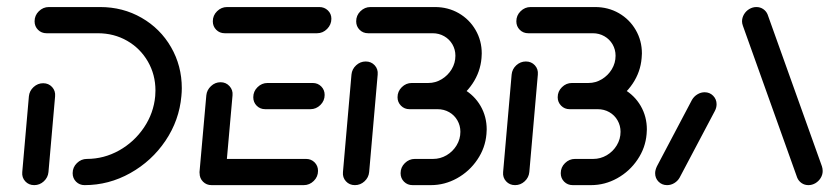

<svg xmlns="http://www.w3.org/2000/svg" viewBox="-20 -539 2440 559"><path d="M105.6 -296.7Q121.5 -296.7 131.7 -285.6Q141.9 -274.4 140.4 -258.5L121.1 -38.1Q119.6 -22.2 107.6 -11.1Q95.6 0 79.6 0Q63.7 0 53.5 -11.1Q43.3 -22.2 44.8 -38.1L64.1 -258.5Q65.6 -274.4 77.8 -285.6Q90 -296.7 105.6 -296.7ZM191.5 -34.8Q191.5 -51.9 203.9 -64.1Q216.3 -76.3 233 -76.3Q282.6 -76.3 326.7 -100.9Q370.7 -125.6 399.1 -167.6Q427.4 -209.6 431.9 -259.3Q432.6 -270.4 432.6 -275.6Q432.6 -321.5 410.6 -359.8Q388.5 -398.1 350.2 -420.2Q311.9 -442.2 264.8 -442.2H115.6Q100.7 -442.2 90.7 -452.2Q80.7 -462.2 80.7 -477Q80.7 -494.1 93.1 -506.3Q105.6 -518.5 122.2 -518.5H271.5Q337.8 -518.5 392.2 -487.2Q446.7 -455.9 478 -401.7Q509.3 -347.4 509.3 -282.2Q509.3 -271.1 508.1 -259.3Q501.9 -188.9 461.9 -129.4Q421.9 -70 359.3 -35Q296.7 0 226.3 0Q211.5 0 201.5 -10Q191.5 -20 191.5 -34.8Z M560.7 -36.3 580.7 -261.5Q582.2 -277 594.3 -288.3Q606.3 -299.6 622.2 -299.6Q637.8 -299.6 648.1 -288.3Q658.5 -277 657 -261.5L637 -36.3ZM905.9 -41.5Q905.9 -24.4 893.5 -12.2Q881.1 0 864.4 0H595.9Q581.1 0 571.1 -10Q561.1 -20 561.1 -34.8Q561.1 -51.9 573.5 -64.1Q585.9 -76.3 602.2 -76.3H871.1Q885.9 -76.3 895.9 -66.3Q905.9 -56.3 905.9 -41.5ZM717.4 -255.9Q717.4 -273 729.8 -285.2Q742.2 -297.4 758.9 -297.4H890.4Q905.2 -297.4 915.2 -287.4Q925.2 -277.4 925.2 -262.6Q925.2 -245.6 912.8 -233.3Q900.4 -221.1 883.7 -221.1H752.2Q737.4 -221.1 727.4 -231.1Q717.4 -241.1 717.4 -255.9ZM599.6 -477Q599.6 -494.1 612 -506.3Q624.4 -518.5 641.1 -518.5H909.6Q924.4 -518.5 934.6 -508.7Q944.8 -498.9 944.8 -484.4Q944.8 -467.4 932.4 -454.8Q920 -442.2 903 -442.2H634.4Q619.6 -442.2 609.6 -452.2Q599.6 -462.2 599.6 -477Z M1013.3 0Q997.4 0 987.2 -11.1Q977 -22.2 978.5 -38.1L1003.3 -321.9Q1004.8 -337.8 1016.9 -348.9Q1028.9 -360 1044.8 -360Q1060.7 -360 1070.9 -348.9Q1081.1 -337.8 1079.6 -321.9L1054.8 -38.1Q1053.3 -22.2 1041.3 -11.1Q1029.3 0 1013.3 0ZM1202.2 -297.4H1260.4Q1298.5 -297.4 1329.8 -279.4Q1361.1 -261.5 1379.1 -230.6Q1397 -199.6 1397 -162.2Q1397 -157.8 1396.3 -148.9Q1393 -108.5 1369.8 -74.3Q1346.7 -40 1310.7 -20Q1274.8 0 1234.4 0H1181.1Q1166.3 0 1156.3 -10Q1146.3 -20 1146.3 -34.8Q1146.3 -51.9 1158.7 -64.1Q1171.1 -76.3 1187.8 -76.3H1241.1Q1261.9 -76.3 1280.2 -87Q1298.5 -97.8 1309.4 -115.9Q1320.4 -134.1 1320.4 -155.2Q1320.4 -173.3 1311.7 -188.5Q1303 -203.7 1287.8 -212.4Q1272.6 -221.1 1253.7 -221.1H1195.9ZM1137.4 -255.9Q1137.4 -273 1149.8 -285.2Q1162.2 -297.4 1178.9 -297.4H1227Q1247.8 -297.4 1265.9 -308.3Q1284.1 -319.3 1295 -337.4Q1305.9 -355.6 1305.9 -376.7Q1305.9 -394.8 1297.2 -409.8Q1288.5 -424.8 1273.3 -433.5Q1258.1 -442.2 1239.6 -442.2H1051.9Q1037 -442.2 1027 -452.2Q1017 -462.2 1017 -477Q1017 -494.1 1029.4 -506.3Q1041.9 -518.5 1058.5 -518.5H1246.3Q1284.4 -518.5 1315.6 -500.6Q1346.7 -482.6 1364.6 -451.7Q1382.6 -420.7 1382.6 -383.3Q1382.6 -378.9 1381.9 -370Q1378.5 -329.6 1355.6 -295.4Q1332.6 -261.1 1296.7 -241.1Q1260.7 -221.1 1220.4 -221.1H1172.2Q1157.4 -221.1 1147.4 -231.3Q1137.4 -241.5 1137.4 -255.9Z M1479.6 0Q1463.7 0 1453.5 -11.1Q1443.3 -22.2 1444.8 -38.1L1469.6 -321.9Q1471.1 -337.8 1483.1 -348.9Q1495.2 -360 1511.1 -360Q1527 -360 1537.2 -348.9Q1547.4 -337.8 1545.9 -321.9L1521.1 -38.1Q1519.6 -22.2 1507.6 -11.1Q1495.6 0 1479.6 0ZM1668.5 -297.4H1726.7Q1764.8 -297.4 1796.1 -279.4Q1827.4 -261.5 1845.4 -230.6Q1863.3 -199.6 1863.3 -162.2Q1863.3 -157.8 1862.6 -148.9Q1859.3 -108.5 1836.1 -74.3Q1813 -40 1777 -20Q1741.1 0 1700.7 0H1647.4Q1632.6 0 1622.6 -10Q1612.6 -20 1612.6 -34.8Q1612.6 -51.9 1625 -64.1Q1637.4 -76.3 1654.1 -76.3H1707.4Q1728.1 -76.3 1746.5 -87Q1764.8 -97.8 1775.7 -115.9Q1786.7 -134.1 1786.7 -155.2Q1786.7 -173.3 1778 -188.5Q1769.3 -203.7 1754.1 -212.4Q1738.9 -221.1 1720 -221.1H1662.2ZM1603.7 -255.9Q1603.7 -273 1616.1 -285.2Q1628.5 -297.4 1645.2 -297.4H1693.3Q1714.1 -297.4 1732.2 -308.3Q1750.4 -319.3 1761.3 -337.4Q1772.2 -355.6 1772.2 -376.7Q1772.2 -394.8 1763.5 -409.8Q1754.8 -424.8 1739.6 -433.5Q1724.4 -442.2 1705.9 -442.2H1518.1Q1503.3 -442.2 1493.3 -452.2Q1483.3 -462.2 1483.3 -477Q1483.3 -494.1 1495.7 -506.3Q1508.1 -518.5 1524.8 -518.5H1712.6Q1750.7 -518.5 1781.9 -500.6Q1813 -482.6 1830.9 -451.7Q1848.9 -420.7 1848.9 -383.3Q1848.9 -378.9 1848.1 -370Q1844.8 -329.6 1821.9 -295.4Q1798.9 -261.1 1763 -241.1Q1727 -221.1 1686.7 -221.1H1638.5Q1623.7 -221.1 1613.7 -231.3Q1603.7 -241.5 1603.7 -255.9Z M1922.2 0Q1907.4 0 1897.4 -10Q1887.4 -20 1887.4 -34.8Q1887.4 -43.7 1892.6 -54.8L1994.8 -248.5Q2000.7 -258.5 2010.6 -264.4Q2020.4 -270.4 2031.5 -270.4Q2046.3 -270.4 2056.3 -260.2Q2066.3 -250 2066.3 -235.6Q2066.3 -225.2 2061.1 -215.6L1958.5 -21.5Q1953 -11.9 1943.1 -5.9Q1933.3 0 1922.2 0ZM2375.2 -41.1Q2375.2 -30.4 2369.4 -20.9Q2363.7 -11.5 2354.1 -5.7Q2344.4 0 2333.7 0Q2322.6 0 2313.9 -5.9Q2305.2 -11.9 2301.1 -21.5L2143 -463.7Q2140.4 -470.7 2140.4 -476.7Q2140.4 -487.4 2146.1 -497.2Q2151.9 -507 2161.7 -512.8Q2171.5 -518.5 2182.2 -518.5Q2193.3 -518.5 2202 -512.6Q2210.7 -506.7 2214.8 -497L2373 -54.8Q2375.2 -48.1 2375.2 -41.1Z"/></svg>

Font: 26F Galaxy Sans
Style: Bold Italic
Weight: 700
Italic angle: -5°
Designer: C₂₉H₂₅N₃O₅
Version: Version 1.200